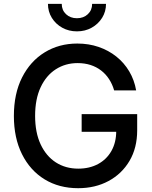

<svg xmlns="http://www.w3.org/2000/svg" viewBox="-20 -963 784 993"><path d="M384.3 10.3Q285.2 10.3 210.4 -35.6Q135.7 -81.5 93.8 -165.5Q51.8 -249.5 51.8 -363.3Q51.8 -478.5 94.2 -562.5Q136.7 -646.5 210.9 -692.1Q285.2 -737.8 379.9 -737.8Q439 -737.8 490.2 -720.2Q541.5 -702.6 581.8 -670.4Q622.1 -638.2 648.4 -593.8Q674.8 -549.3 684.1 -495.6H570.3Q561 -527.8 543.9 -554Q526.9 -580.1 502.7 -598.6Q478.5 -617.2 448 -627Q417.5 -636.7 381.3 -636.7Q318.4 -636.7 268.6 -604.7Q218.8 -572.8 190.2 -511.7Q161.6 -450.7 161.6 -363.8Q161.6 -277.3 190.2 -216.3Q218.8 -155.3 269 -123Q319.3 -90.8 384.8 -90.8Q442.9 -90.8 487.3 -114.7Q531.7 -138.7 556.4 -182.6Q581.1 -226.6 581.1 -285.6L610.4 -281.2H402.3V-372.6H689.5V-289.1Q689.5 -198.2 649.9 -131.1Q610.4 -64 541.5 -26.9Q472.7 10.3 384.3 10.3ZM377.9 -800.8Q335.9 -800.8 302 -819.6Q268.1 -838.4 248 -870.8Q228 -903.3 228 -942.9H299.3Q299.3 -910.6 321.5 -889.6Q343.8 -868.7 377.9 -868.7Q412.1 -868.7 434.3 -889.6Q456.5 -910.6 456.5 -942.9H528.3Q528.3 -903.3 508.3 -871.1Q488.3 -838.9 454.3 -819.8Q420.4 -800.8 377.9 -800.8Z"/></svg>

Font: Inter 18pt Medium
Style: Regular
Weight: 500
Designer: Rasmus Andersson
Foundry: rsms
Version: Version 4.001;git-66647c0bb